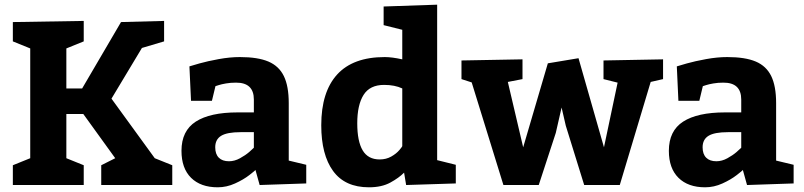

<svg xmlns="http://www.w3.org/2000/svg" viewBox="-20 -795 3455 825"><path d="M35.2 -85 109.9 -115.2V-586.9L35.2 -617.2V-700.2L339.8 -705.1V-617.2L265.1 -586.9V-415H333L500 -700.2L685.1 -705.1V-617.2L589.8 -588.9L459 -371.1L645 -115.2L720.2 -85V0H415V-85L475.1 -115.2L337.9 -305.2H265.1V-115.2L339.8 -85V0H35.2Z M915.5 9.8Q842.3 9.8 801 -31Q759.8 -71.8 759.8 -147Q759.8 -232.9 821.3 -272.5Q882.8 -312 1000.5 -312H1070.8V-367.2Q1070.8 -440.4 993.7 -439.9Q970.7 -439.9 951.2 -436.5Q931.6 -433.1 920.2 -429.4Q908.7 -425.8 905.8 -424.8L890.6 -361.8H800.8L793.9 -509.8Q802.7 -512.7 837.2 -522.5Q871.6 -532.2 919.7 -541Q967.8 -549.8 1010.7 -549.8Q1087.9 -549.8 1133.3 -530.5Q1178.7 -511.2 1199.7 -468Q1220.7 -424.8 1220.7 -352.1V-105L1295.9 -86.9V-6.8L1095.7 0L1077.6 -64.9Q1077.6 -63 1051.8 -43Q1025.9 -22.9 989.7 -6.6Q953.6 9.8 915.5 9.8ZM963.9 -102.1Q987.8 -102.1 1011.2 -115Q1034.7 -127.9 1050.8 -141.8Q1066.9 -155.8 1070.8 -160.2V-227.1H1013.7Q955.6 -227.1 930.2 -211.4Q904.8 -195.8 904.8 -162.1Q904.8 -132.8 920.2 -117.4Q935.5 -102.1 963.9 -102.1Z M1565.4 9.8Q1462.4 9.8 1411.4 -60.1Q1360.4 -129.9 1360.4 -256.8Q1360.4 -399.9 1428.7 -474.9Q1497.1 -549.8 1633.3 -549.8Q1664.1 -549.8 1708.5 -540V-667L1628.4 -687V-767.1L1858.4 -774.9V-106.9L1938.5 -86.9V-6.8L1725.1 0L1716.3 -53.2Q1694.3 -30.8 1657.2 -10.5Q1620.1 9.8 1565.4 9.8ZM1630.4 -430.2Q1569.3 -430.2 1542.2 -387.2Q1515.1 -344.2 1515.1 -265.1Q1515.1 -188 1538.3 -148.9Q1561.5 -109.9 1611.3 -109.9Q1639.2 -109.9 1661.1 -122.3Q1683.1 -134.8 1695.8 -149.9Q1708.5 -165 1708.5 -167V-415Q1676.3 -430.2 1630.4 -430.2Z M2573.2 -455.1V-535.2L2829.1 -540V-455.1L2775.9 -442.9L2643.1 0H2490.2L2411.1 -254.9L2393.1 -333L2368.2 -224.1L2294.9 0H2143.1L2006.8 -440.9L1962.9 -455.1V-535.2L2225.1 -540V-455.1L2162.1 -442.9L2228 -162.1L2334 -522.9L2465.8 -544.9L2575.2 -162.1L2633.8 -439.9Z M3009.8 9.8Q2936.5 9.8 2895.3 -31Q2854 -71.8 2854 -147Q2854 -232.9 2915.5 -272.5Q2977.1 -312 3094.7 -312H3165V-367.2Q3165 -440.4 3087.9 -439.9Q3064.9 -439.9 3045.4 -436.5Q3025.9 -433.1 3014.4 -429.4Q3002.9 -425.8 3000 -424.8L2984.9 -361.8H2895L2888.2 -509.8Q2897 -512.7 2931.4 -522.5Q2965.8 -532.2 3013.9 -541Q3062 -549.8 3105 -549.8Q3182.1 -549.8 3227.5 -530.5Q3272.9 -511.2 3293.9 -468Q3314.9 -424.8 3314.9 -352.1V-105L3390.1 -86.9V-6.8L3189.9 0L3171.9 -64.9Q3171.9 -63 3146 -43Q3120.1 -22.9 3084 -6.6Q3047.9 9.8 3009.8 9.8ZM3058.1 -102.1Q3082 -102.1 3105.5 -115Q3128.9 -127.9 3145 -141.8Q3161.1 -155.8 3165 -160.2V-227.1H3107.9Q3049.8 -227.1 3024.4 -211.4Q2999 -195.8 2999 -162.1Q2999 -132.8 3014.4 -117.4Q3029.8 -102.1 3058.1 -102.1Z"/></svg>

Font: Kadwa
Style: Regular
Weight: 400
Designer: Sol Matas
Foundry: Sol Matas
Version: Version 1.000;PS 001.000;hotconv 1.0.70;makeotf.lib2.5.58329